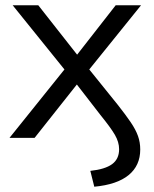

<svg xmlns="http://www.w3.org/2000/svg" viewBox="-20 -522 584 727"><path d="M337 185 322 125Q378 119 404.5 99.5Q431 80 431 43Q431 16 415 -11.5Q399 -39 360 -87L271 -202L111 0H16L224 -259L28 -502H125L272 -315L418 -502H514L318 -259L426 -125Q456 -87 475 -59Q494 -31 502.5 -7Q511 17 511 44Q511 105 467 141Q423 177 337 185Z"/></svg>

Font: Winston
Style: Regular
Weight: 400
Designer: Original fonts by Vernon Adams / Changes by Cristiano Sobral
Foundry: Original fonts by Vernon Adams / Changes by Cristiano Sobral
Version: Version 2.503;July 17, 2020;FontCreator 13.0.0.2655 64-bit